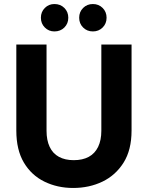

<svg xmlns="http://www.w3.org/2000/svg" viewBox="-20 -921 733 953"><path d="M343 12Q265 12 200.5 -19.5Q136 -51 98.5 -114Q61 -177 61 -273V-700H211V-272Q211 -225 226.5 -192Q242 -159 272.5 -142.5Q303 -126 346 -126Q390 -126 420.5 -142.5Q451 -159 467 -192Q483 -225 483 -272V-700H633V-273Q633 -177 593.5 -114Q554 -51 488.5 -19.5Q423 12 343 12ZM250 -765Q222 -765 202.5 -784.5Q183 -804 183 -833Q183 -862 202.5 -881.5Q222 -901 250 -901Q280 -901 299.5 -881.5Q319 -862 319 -833Q319 -804 299.5 -784.5Q280 -765 250 -765ZM441 -765Q412 -765 392.5 -784.5Q373 -804 373 -833Q373 -862 392.5 -881.5Q412 -901 441 -901Q470 -901 489.5 -881.5Q509 -862 509 -833Q509 -804 489.5 -784.5Q470 -765 441 -765Z"/></svg>

Font: DM Sans 9pt Black
Style: Regular
Weight: 900
Version: Version 4.004;gftools[0.9.30]